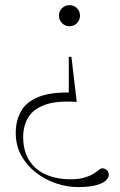

<svg xmlns="http://www.w3.org/2000/svg" viewBox="-20 -520 476 762"><path d="M289.5 222.5Q246.5 222.5 202.8 207.8Q159 193 122.8 165Q86.5 137 64.5 97.2Q42.5 57.5 42.5 7.5Q42.5 -40.5 63 -77.8Q83.5 -115 132.8 -135.2Q182 -155.5 267 -152.5L253 -122.5V-294.5H263.5L284.5 -115.5Q206.5 -121 159.8 -104.5Q113 -88 92.5 -54.8Q72 -21.5 72 23.5Q72 79 95.8 116.5Q119.5 154 162 172.8Q204.5 191.5 260.5 191.5Q292 191.5 314.2 185Q336.5 178.5 350.5 169.8Q364.5 161 372.5 154.5Q380.5 148 384.5 148Q392.5 148 398.8 151.2Q405 154.5 408.5 160.2Q412 166 412 173.5Q412 186 399.2 197.2Q386.5 208.5 359.5 215.5Q332.5 222.5 289.5 222.5ZM256 -416Q238 -416 226 -428.2Q214 -440.5 214 -458Q214 -475.5 226 -487.5Q238 -499.5 256 -499.5Q273.5 -499.5 285.5 -487.5Q297.5 -475.5 297.5 -458Q297.5 -440.5 285.5 -428.2Q273.5 -416 256 -416Z"/></svg>

Font: Newsreader 60pt ExtraLight
Style: Regular
Weight: 250
Designer: Hugues Gentile
Foundry: Production Type
Version: Version 1.003